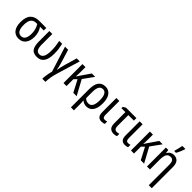

<svg xmlns="http://www.w3.org/2000/svg" viewBox="241 -2202 3850 3850"><g transform="rotate(45 2166.0 -276.5)"><path d="M389 -465H496V-537H293Q175 -537 110.5 -469.5Q46 -402 46 -256Q46 -127 100.5 -58.5Q155 10 250 10Q350 10 403.5 -59.5Q457 -129 457 -245Q457 -314 438.5 -369.5Q420 -425 389 -465ZM286 -465H312Q371 -369 371 -248Q371 -161 342 -111.5Q313 -62 252 -62Q190 -62 161 -113Q132 -164 132 -257Q132 -368 170 -416.5Q208 -465 286 -465Z M976 -281Q976 -357 969 -411.5Q962 -466 946 -537H863Q877 -471 884 -411.5Q891 -352 891 -282Q891 -63 772 -63Q713 -63 690 -109Q667 -155 667 -234V-537H583V-237Q583 -117 623 -54Q663 9 770 10Q976 10 976 -281Z M1359 -537 1283 -277Q1271 -233 1259 -182Q1247 -131 1242 -97H1238Q1234 -132 1221 -182.5Q1208 -233 1194 -279L1115 -537H1027L1197 1Q1181 55 1170 126.5Q1159 198 1159 240H1248Q1248 185 1259.5 112.5Q1271 40 1290 -22L1445 -537Z M1787 -537 1638 -320Q1631 -308 1622 -295Q1613 -282 1605 -269H1603Q1607 -313 1607 -390V-537H1521V0H1607V-194L1666 -254L1799 0H1894L1723 -315L1883 -537Z M2281 -269Q2281 -62 2163 -62Q2097 -62 2056 -107V-280Q2056 -474 2168 -474Q2281 -474 2281 -269ZM2171 -547Q1971 -547 1971 -276V240H2056V98Q2056 61 2054.5 26Q2053 -9 2051 -34H2056Q2102 10 2174 10Q2268 10 2318 -63Q2368 -136 2368 -269Q2368 -406 2314.5 -476.5Q2261 -547 2171 -547Z M2483 -537V-143Q2483 -57 2515.5 -23.5Q2548 10 2605 10Q2653 10 2686 -6V-74Q2657 -63 2622 -63Q2567 -63 2567 -144V-537Z M2757 -537 2699 -501V-465H2811V-154Q2811 -62 2849 -25.5Q2887 11 2950 11Q3002 11 3033 -5V-71Q3000 -61 2966 -61Q2895 -61 2895 -161V-465H3052V-537Z M3144 -537V-143Q3144 -57 3176.5 -23.5Q3209 10 3266 10Q3314 10 3347 -6V-74Q3318 -63 3283 -63Q3228 -63 3228 -144V-537Z M3700 -537 3551 -320Q3544 -308 3535 -295Q3526 -282 3518 -269H3516Q3520 -313 3520 -390V-537H3434V0H3520V-194L3579 -254L3712 0H3807L3636 -315L3796 -537Z M4106 -606Q4129 -645 4150.5 -696Q4172 -747 4183 -782V-793H4097Q4092 -761 4079 -705Q4066 -649 4056 -619V-606ZM3972 -464H3967L3956 -537H3888V0H3972V-279Q3972 -377 3999 -425Q4026 -473 4092 -473Q4179 -473 4179 -346V240H4264V-357Q4264 -547 4108 -547Q4065 -547 4028.5 -525.5Q3992 -504 3972 -464Z"/></g></svg>

Font: Noto Sans Display SemiCondensed
Style: Regular
Weight: 400
Width: 4
Designer: Monotype Design team
Foundry: Monotype Imaging Inc.
Version: 1.000